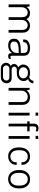

<svg xmlns="http://www.w3.org/2000/svg" viewBox="1834 -2602 956 4665"><g transform="rotate(90 2312.5 -270.0)"><path d="M88 0V-511H136L149 -435Q172 -476 211 -498.5Q250 -521 296 -521Q346 -521 385.5 -500Q425 -479 447 -435Q468 -470 508.5 -495.5Q549 -521 605 -521Q654 -521 692 -500.5Q730 -480 752.5 -439Q775 -398 775 -334V0H708V-316Q708 -393 678 -428.5Q648 -464 592 -464Q555 -464 526.5 -445Q498 -426 481.5 -392Q465 -358 465 -315V0H398V-316Q398 -393 368 -428.5Q338 -464 282 -464Q245 -464 216.5 -445Q188 -426 172 -392Q156 -358 156 -315V0Z M1083 10Q1042 10 1005 -2.5Q968 -15 944.5 -46.5Q921 -78 921 -132Q921 -187 946.5 -220.5Q972 -254 1018.5 -271Q1065 -288 1128.5 -293Q1192 -298 1268 -298V-358Q1268 -420 1238.5 -443.5Q1209 -467 1142 -467Q1086 -467 1046 -444.5Q1006 -422 1006 -370V-355H941Q940 -361 939.5 -367Q939 -373 939 -380Q939 -424 966 -456Q993 -488 1038.5 -504.5Q1084 -521 1141 -521H1148Q1242 -521 1288.5 -483Q1335 -445 1335 -369V-78Q1335 -60 1342 -52Q1349 -44 1360 -44Q1371 -44 1385.5 -48.5Q1400 -53 1410 -60V-10Q1397 0 1380 5Q1363 10 1342 10Q1312 10 1296 -3Q1280 -16 1275 -38Q1270 -60 1269 -87Q1239 -37 1192 -13.5Q1145 10 1083 10ZM1103 -44Q1143 -44 1181 -62Q1219 -80 1243.5 -117.5Q1268 -155 1268 -212V-247Q1183 -247 1120.5 -240.5Q1058 -234 1024 -210.5Q990 -187 990 -135Q990 -88 1017 -66Q1044 -44 1103 -44Z M1632 188Q1597 188 1568.5 170.5Q1540 153 1523 123.5Q1506 94 1506 62Q1506 26 1526 -5.5Q1546 -37 1581 -51Q1559 -65 1547 -87.5Q1535 -110 1535 -135Q1535 -171 1557.5 -196.5Q1580 -222 1617 -236Q1586 -258 1567 -287Q1548 -316 1548 -354Q1548 -396 1570 -434.5Q1592 -473 1636.5 -497Q1681 -521 1747 -521Q1780 -521 1807.5 -516Q1835 -511 1856 -501Q1893 -513 1916.5 -539Q1940 -565 1944 -603H2003Q2003 -574 1991 -546.5Q1979 -519 1956.5 -500.5Q1934 -482 1903 -476L1902 -472Q1925 -453 1937 -426Q1949 -399 1949 -365Q1949 -321 1928 -283.5Q1907 -246 1863.5 -223Q1820 -200 1754 -200H1673Q1642 -200 1621 -183.5Q1600 -167 1600 -137Q1600 -108 1621 -91.5Q1642 -75 1673 -75H1879Q1936 -75 1969.5 -39Q2003 -3 2003 49Q2003 87 1984.5 119Q1966 151 1933 169.5Q1900 188 1857 188ZM1646 135H1854Q1888 135 1913 111Q1938 87 1938 52Q1938 24 1918 2.5Q1898 -19 1870 -19H1646Q1614 -19 1591.5 4Q1569 27 1569 58Q1569 90 1591.5 112.5Q1614 135 1646 135ZM1749 -251Q1814 -251 1849 -283Q1884 -315 1884 -360Q1884 -405 1849 -437.5Q1814 -470 1749 -470Q1684 -470 1649 -437.5Q1614 -405 1614 -360Q1614 -315 1649 -283Q1684 -251 1749 -251Z M2115 0V-511H2162L2174 -435Q2201 -477 2247.5 -499Q2294 -521 2344 -521Q2397 -521 2438.5 -500.5Q2480 -480 2504 -439Q2528 -398 2528 -334V0H2461V-323Q2461 -399 2426.5 -432Q2392 -465 2329 -465Q2287 -465 2254 -445Q2221 -425 2202 -391.5Q2183 -358 2183 -315V0Z M2720 0V-511H2787V0ZM2716 -656V-720H2791V-656Z M2985 0V-454H2928V-511H2985V-613Q2985 -673 3016 -700.5Q3047 -728 3096 -728Q3109 -728 3122.5 -725.5Q3136 -723 3149 -719.5Q3162 -716 3171 -711V-658Q3159 -663 3139.5 -668.5Q3120 -674 3109 -674Q3095 -674 3081.5 -669.5Q3068 -665 3060 -651Q3052 -637 3052 -608V-511H3171V-454H3052V0ZM3286 0V-511H3353V0ZM3282 -656V-720H3356V-656Z M3776 10Q3713 10 3664.5 -21Q3616 -52 3589 -109Q3562 -166 3562 -247V-265Q3562 -325 3578 -372.5Q3594 -420 3623.5 -453.5Q3653 -487 3692.5 -504Q3732 -521 3780 -521H3785Q3843 -521 3888.5 -496.5Q3934 -472 3960.5 -426Q3987 -380 3987 -313H3924Q3924 -365 3905 -399Q3886 -433 3854 -450Q3822 -467 3783 -467Q3718 -467 3674.5 -420Q3631 -373 3631 -277V-235Q3631 -139 3674.5 -91.5Q3718 -44 3784 -44Q3823 -44 3855 -60.5Q3887 -77 3906 -111Q3925 -145 3925 -198H3987Q3987 -132 3959.5 -85Q3932 -38 3885.5 -14Q3839 10 3782 10Z M4331 10Q4268 10 4218.5 -20.5Q4169 -51 4140.5 -109Q4112 -167 4112 -248V-263Q4112 -346 4141 -403.5Q4170 -461 4220 -491Q4270 -521 4333 -521H4339Q4403 -521 4452.5 -490.5Q4502 -460 4530 -402.5Q4558 -345 4558 -263V-248Q4558 -167 4529 -109Q4500 -51 4450.5 -20.5Q4401 10 4337 10ZM4335 -44Q4378 -44 4413 -65Q4448 -86 4469 -129Q4490 -172 4490 -235V-276Q4490 -340 4469 -382.5Q4448 -425 4413 -446Q4378 -467 4335 -467Q4292 -467 4257 -446Q4222 -425 4201.5 -382.5Q4181 -340 4181 -276V-235Q4181 -172 4201.5 -129Q4222 -86 4257 -65Q4292 -44 4335 -44Z"/></g></svg>

Font: Chivo Medium ExtraLight
Style: Regular
Weight: 250
Version: Version 2.002